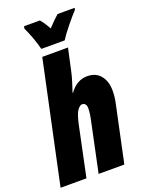

<svg xmlns="http://www.w3.org/2000/svg" viewBox="-189 -1048 850 1129"><g transform="rotate(-20 236.0 -483.0)"><path d="M-13 0H149L214 -310Q228 -376 244 -397Q260 -418 272 -418Q300 -418 300 -383Q300 -353 290 -308L225 0H386L461 -353Q470 -392 470 -432Q470 -491 440.5 -527Q411 -563 358 -563Q292 -563 247 -500H244Q254 -530 264 -562Q274 -594 280 -622L310 -760H149ZM160 -806H306Q323 -834 361.5 -881.5Q400 -929 424 -954L427 -966H320Q297 -947 253 -900Q231 -941 209 -966H110L107 -952Q123 -919 137.5 -878.5Q152 -838 160 -806Z"/></g></svg>

Font: Noto Sans Display Condensed Black
Style: Italic
Weight: 900
Width: 3
Italic angle: -192°
Designer: Monotype Design Team
Foundry: Monotype Imaging Inc.
Version: Version 1.900